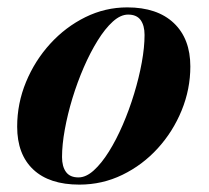

<svg xmlns="http://www.w3.org/2000/svg" viewBox="-20 -490 566 520"><path d="M195 10Q113.5 10 70 -31Q26.5 -72 26.5 -147Q26.5 -210 50.5 -268Q74.5 -326 116 -371.5Q157.5 -417 211.2 -443.5Q265 -470 324.5 -470Q406 -470 450.8 -427.5Q495.5 -385 495.5 -310Q495.5 -248.5 472 -191Q448.5 -133.5 407.2 -88.2Q366 -43 311.5 -16.5Q257 10 195 10ZM192.5 -9.5Q213 -9.5 234 -28.5Q255 -47.5 275 -79.5Q295 -111.5 312.5 -152Q330 -192.5 343.2 -236Q356.5 -279.5 364 -320.8Q371.5 -362 371.5 -395.5Q371.5 -421 360.8 -435.8Q350 -450.5 327 -450.5Q306.5 -450.5 285.5 -431.5Q264.5 -412.5 244.5 -380.2Q224.5 -348 207 -307.8Q189.5 -267.5 176.2 -224Q163 -180.5 155.5 -139.2Q148 -98 148 -64.5Q148 -39 158.8 -24.2Q169.5 -9.5 192.5 -9.5Z"/></svg>

Font: Bodoni Moda
Style: Bold Italic
Weight: 700
Italic angle: -13°
Version: Version 2.004